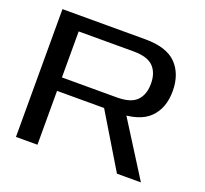

<svg xmlns="http://www.w3.org/2000/svg" viewBox="-117 -814 1017 953"><g transform="rotate(20 391.0 -337.5)"><path d="M57.5 0H171V-284.5H488Q605.5 -284.5 658.2 -336.8Q711 -389 711 -478.5Q711 -569 659.8 -622Q608.5 -675 494.5 -675H57.5ZM591 0H717.5L513 -324L397.5 -321ZM171 -355.5V-598.5H461Q534.5 -598.5 565.8 -566.5Q597 -534.5 597 -477Q597 -420 566.2 -387.8Q535.5 -355.5 461 -355.5Z"/></g></svg>

Font: Anybody Expanded
Style: Regular
Weight: 400
Width: 7
Version: Version 1.113;gftools[0.9.25]